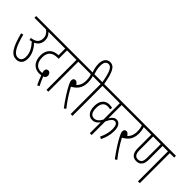

<svg xmlns="http://www.w3.org/2000/svg" viewBox="39 -1753 2657 2657"><g transform="rotate(45 1367.5 -424.5)"><path d="M0 -622V-587H227C269 -558 289 -518 289 -477C289 -404 248 -365 163 -356L168 -322C181 -323 194 -326 206 -329C259 -270 300 -207 300 -126C300 -57 265 -35 227 -35C152 -35 106 -122 55 -314L21 -305C81 -77 136 0 228 0C296 0 337 -46 337 -123C337 -216 291 -284 241 -341C298 -366 326 -412 326 -475C326 -521 305 -560 275 -587H396V-622Z M687 47 719 32C698 -8 676 -58 660 -99C684 -107 700 -124 700 -153C700 -184 679 -209 650 -209C626 -209 610 -191 610 -165C610 -151 613 -136 617 -124C608 -123 599 -122 589 -122C508 -122 463 -182 463 -278C463 -328 477 -364 503 -388C530 -412 565 -423 624 -423H638V-587H761V-622H384V-587H602V-457C548 -456 506 -440 476 -412C445 -381 426 -338 426 -278C426 -141 509 -88 589 -88C607 -88 618 -89 629 -91C641 -54 668 8 687 47Z M859 -587H945V-622H749V-587H823V0H859Z M1203 -8C1143 -82 1076 -184 1031 -270C1097 -307 1158 -360 1158 -478C1158 -517 1151 -560 1141 -587H1234V-622H933V-587H1103C1113 -567 1122 -532 1122 -481C1122 -415 1100 -368 1066 -339C1049 -367 1032 -380 1012 -380C988 -380 972 -363 972 -339C972 -319 977 -302 995 -266C1022 -212 1092 -94 1174 12Z M1107 -615H1143C1125 -663 1113 -704 1113 -763C1113 -820 1132 -861 1179 -861C1230 -861 1263 -807 1295 -622H1222V-587H1296V0H1332V-587H1418V-622H1330C1297 -811 1262 -896 1176 -896C1110 -896 1076 -838 1076 -767C1076 -707 1090 -659 1107 -615Z M1943 -587V-622H1406V-587H1671V-266C1639 -208 1605 -186 1567 -186C1518 -186 1485 -217 1485 -311C1485 -394 1522 -438 1584 -438C1604 -438 1620 -436 1636 -432L1641 -466C1625 -470 1606 -473 1582 -473C1502 -473 1448 -413 1448 -311C1448 -199 1500 -151 1564 -151C1612 -151 1644 -175 1671 -214V0H1707V-265C1736 -333 1766 -363 1798 -363C1836 -363 1854 -327 1854 -259C1854 -187 1832 -124 1805 -68L1838 -51C1868 -114 1890 -182 1890 -261C1890 -355 1850 -397 1801 -397C1763 -397 1734 -374 1707 -326V-587Z M2201 -8C2141 -82 2074 -184 2029 -270C2095 -307 2156 -360 2156 -478C2156 -517 2149 -560 2139 -587H2232V-622H1931V-587H2101C2111 -567 2120 -532 2120 -481C2120 -415 2098 -368 2064 -339C2047 -367 2030 -380 2010 -380C1986 -380 1970 -363 1970 -339C1970 -319 1975 -302 1993 -266C2020 -212 2090 -94 2172 12Z M2649 -587H2735V-622H2220V-587H2287V-326C2287 -274 2297 -239 2315 -216C2333 -193 2360 -180 2397 -180C2429 -180 2453 -189 2470 -205C2498 -230 2508 -266 2508 -323V-587H2613V0H2649ZM2396 -214C2371 -214 2355 -222 2344 -237C2330 -254 2323 -281 2323 -328V-587H2472V-329C2472 -278 2467 -249 2446 -231C2435 -220 2418 -214 2396 -214Z"/></g></svg>

Font: Noto Sans Devanagari UI ExtraCondensed ExtraLight
Style: Regular
Weight: 200
Width: 2
Designer: Jelle Bosma - Monotype Design Team
Foundry: Monotype Imaging Inc.
Version: Version 2.004